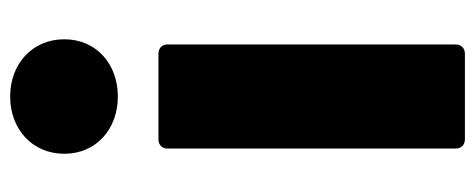

<svg xmlns="http://www.w3.org/2000/svg" viewBox="-292 -580 914 369"><g transform="rotate(-90 164.5 -395.0)"><path d="M164 -625C226 -625 274 -666 274 -728C274 -790 226 -832 164 -832C102 -832 54 -790 54 -728C54 -666 102 -625 164 -625ZM64 -530V24C64 35 71 42 82 42H246C257 42 264 35 264 24V-530C264 -540 257 -547 246 -547H82C71 -547 64 -540 64 -530Z"/></g></svg>

Font: LINE Seed JP_OTF ExtraBold
Style: Regular
Weight: 800
Designer: LY Corporation & Fontrix & Fontworks
Version: Version 1.013